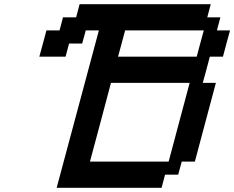

<svg xmlns="http://www.w3.org/2000/svg" viewBox="-20 -895 1116 915"><path d="M250 0H750L766.6 -62.5H829.1L846.2 -125H908.7Q925.3 -187.5 958.7 -312.5Q992.2 -437.5 1008.8 -500H946.3Q952.1 -520.5 963.4 -562.3Q974.6 -604 980 -625H1042.5Q1047.9 -645.5 1059.1 -687.3Q1070.3 -729 1076.2 -750H1013.7L1030.3 -812.5H967.8L984.4 -875H359.4L342.8 -812.5H280.3L263.7 -750H201.2Q195.8 -729.5 184.6 -687.7Q173.3 -646 167.5 -625H292.5L309.1 -687.5H371.6L388.7 -750H451.2ZM783.7 -125H408.7Q425.8 -187.5 459 -312.5Q492.2 -437.5 508.8 -500H883.8Q866.7 -437.5 833.7 -312.5Q800.8 -187.5 783.7 -125ZM917.5 -625H542.5Q548.3 -645.5 559.6 -687.5Q570.8 -729.5 576.2 -750H951.2Q945.3 -729 934.1 -687.3Q922.9 -645.5 917.5 -625Z"/></svg>

Font: Faithful 32x
Style: Oblique
Weight: 400
Foundry: Faithful Resource Pack
Version: Version 1.0; January 27, 2023